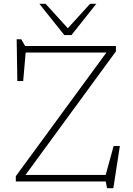

<svg xmlns="http://www.w3.org/2000/svg" viewBox="-20 -947 696 1002"><path d="M585 -707V-679L113 -34H531.5L573 -185H605.5L571.5 35H538.5L532 0H62.5V-27.5L535.5 -673H114L101 -524H70.5L67 -742H91L111 -707ZM482.5 -927 353 -764H315.5L185.5 -927H218L334 -799.5L450 -927Z"/></svg>

Font: Newsreader 6pt ExtraLight
Style: Regular
Weight: 275
Designer: Hugues Gentile
Foundry: Production Type
Version: Version 1.003; ttfautohint (v1.8.3)